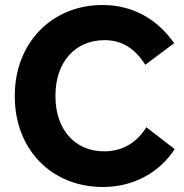

<svg xmlns="http://www.w3.org/2000/svg" viewBox="-20 -732 735 765"><path d="M390 13H391C513 13 617 -46 676 -138L563 -225C525 -163 467 -129 395 -129C277 -129 201 -218 201 -347V-352C201 -482 277 -572 397 -572C467 -572 518 -538 559 -474L674 -560C607 -655 510 -712 389 -712H388C185 -712 39 -559 39 -352V-347C39 -139 183 13 390 13Z"/></svg>

Font: Fixel Display Bold
Style: Bold
Weight: 700
Designer: AlfaBravo + MacPaw
Foundry: Kyrylo Tkachov, Marchela Mozhyna, Serhii Makarenko, Maria Weinstein, Zakhar Kryvoshyya
Version: Version 1.211